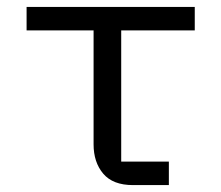

<svg xmlns="http://www.w3.org/2000/svg" viewBox="-20 -536 640 556"><path d="M365 0Q307 0 279 -33Q251 -66 251 -118V-448H57V-516H544V-448H331V-68H469V0Z"/></svg>

Font: Lilex
Style: Regular
Weight: 400
Monospace: yes
Designer: Mike Abbink, Paul van der Laan, Pieter van Rosmalen, Mikhael Khrustik
Foundry: Mikhael Khrustik
Version: Version 2.510